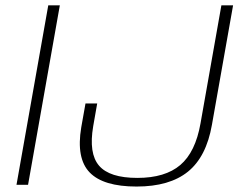

<svg xmlns="http://www.w3.org/2000/svg" viewBox="-20 -695 932 722"><path d="M42 0H85.5L205 -675H161.5ZM493.5 6.5Q617.5 6.5 686.8 -49.5Q756 -105.5 777 -226L856.5 -675H812.5L734 -231Q715 -123 658 -74.5Q601 -26 496.5 -26Q392 -26 352.5 -72Q313 -118 330.5 -220.5L345.5 -306H301.5L285.5 -216Q266 -99.5 317.2 -46.5Q368.5 6.5 493.5 6.5Z"/></svg>

Font: Anybody SemiExpanded ExtraLight
Style: Italic
Weight: 250
Width: 6
Italic angle: -10°
Version: Version 1.113;gftools[0.9.25]